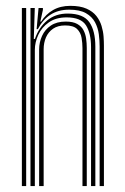

<svg xmlns="http://www.w3.org/2000/svg" viewBox="-20 -627 421 647"><path d="M315.8 0V-470.3Q315.8 -490 313 -511.6Q310.1 -533.2 300.2 -552Q290.2 -570.7 269.5 -582.6Q248.8 -594.4 212.9 -594.4Q176.4 -594.4 150.1 -577.5Q123.9 -560.6 107.5 -528.8H103.4L109.9 -600H124.5L124.6 -593.8L115.9 -554.2H118.6Q134.6 -579.3 159.1 -593.3Q183.6 -607.3 216.9 -607.3Q250.1 -607.3 271.4 -597.9Q292.7 -588.5 304.8 -573.1Q316.8 -557.7 322.2 -539.6Q327.7 -521.6 329 -504Q330.2 -486.5 330.2 -472.8V0ZM53.7 0V-600H68.2V0ZM111.9 0V-460.1Q111.9 -484.6 121.7 -506Q131.4 -527.5 151.3 -540.9Q171.3 -554.3 201.6 -554.3Q225.9 -554.3 240.2 -546.3Q254.5 -538.3 261.3 -525.3Q268.2 -512.2 270.3 -496.5Q272.4 -480.9 272.4 -465.5V0H257.9V-464.7Q257.9 -481.8 254.9 -499.5Q252 -517.2 239.7 -529.3Q227.4 -541.3 199.7 -541.3Q175 -541.3 158.9 -530.3Q142.8 -519.2 134.9 -501Q127.1 -482.8 127.1 -461.2V0ZM82.7 0V-600H97.2L93.9 -495.8H97.7Q110.8 -534.6 139 -558.1Q167.2 -581.6 209.2 -581.3Q260.7 -580.9 281 -552.3Q301.3 -523.7 301.3 -469.5V0H286.8V-467.9Q286.8 -514.9 269.8 -541.6Q252.7 -568.4 204.6 -568.4Q168.5 -568.4 144.7 -551.7Q120.8 -535.1 109.1 -509.8Q97.4 -484.6 97.4 -459V0Z"/></svg>

Font: Big Shoulders Inline Thin
Style: Regular
Weight: 100
Designer: Patric King
Foundry: XO Type Co
Version: Version 2.002